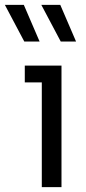

<svg xmlns="http://www.w3.org/2000/svg" viewBox="-62 -770 352 790"><path d="M110 0H191V-500H40V-431H110ZM101 -599 36 -750H-42L38 -599ZM251 -599 186 -750H108L188 -599Z"/></svg>

Font: Finlandica
Style: Regular
Weight: 400
Designer: Niklas Ekholm, Juho Hiilivirta, Jaakko Suomalainen
Foundry: Helsinki Type Studio
Version: Version 2.000;Glyphs 3.2 (3202)